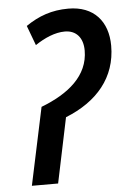

<svg xmlns="http://www.w3.org/2000/svg" viewBox="-52 -763 535 802"><g transform="rotate(-5 215.0 -362.0)"><path d="M49 0H159L216 -273C349 -326 430 -421 430 -554C430 -656 372 -724 265 -724C195 -724 140 -704 86 -667L117 -584C157 -611 201 -630 242 -630C290 -630 318 -597 318 -544C318 -438 233 -369 118 -325Z"/></g></svg>

Font: Noto Sans Display SemiCondensed Medium
Style: Italic
Weight: 500
Width: 4
Italic angle: -12°
Designer: Monotype Design Team
Foundry: Monotype Imaging Inc.
Version: Version 1.900